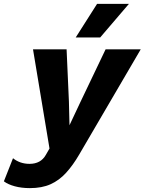

<svg xmlns="http://www.w3.org/2000/svg" viewBox="-112 -754 745 989"><path d="M42 215Q-1 215 -36 205.5Q-71 196 -92 180L-45 61Q-28 75 -6.5 82.5Q15 90 40 90Q69 90 90 78.5Q111 67 124 44L143 11L58 -500H231L243 -231L246 -109L302 -228L432 -500H613L296 42Q264 97 228.5 136Q193 175 148.5 195Q104 215 42 215ZM388 -734H552L404 -561H278Z"/></svg>

Font: Kantumruy Pro
Style: Italic
Weight: 400
Italic angle: -13°
Designer: Sovichet Tep
Foundry: Sovichet Tep
Version: Version 1.002